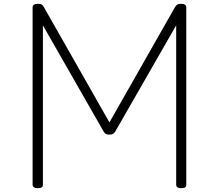

<svg xmlns="http://www.w3.org/2000/svg" viewBox="-20 -973 1148 1007"><path d="M178 14Q151 14 151 -5V-934Q151 -944 158 -948.5Q165 -953 179 -953Q193 -953 199 -949Q205 -945 210 -936L554 -331L898 -936Q904 -945 910 -949Q916 -953 930 -953Q957 -953 957 -934V-5Q957 5 951 9.5Q945 14 930 14Q904 14 904 -5V-840L585 -284Q579 -274 572.5 -270.5Q566 -267 554 -267Q543 -267 536 -270Q529 -273 523 -284L205 -840V-5Q205 5 199 9.5Q193 14 178 14Z"/></svg>

Font: Playwrite US Modern ExtraLight
Style: Regular
Weight: 250
Designer: Veronika Burian, José Scaglione
Foundry: TypeTogether
Version: Version 1.003